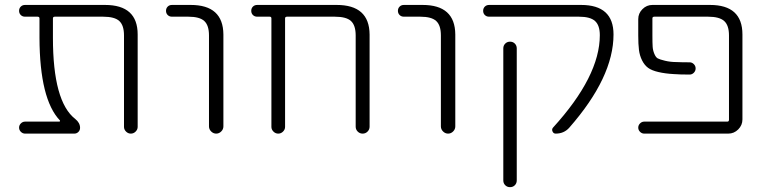

<svg xmlns="http://www.w3.org/2000/svg" viewBox="-20 -565 3108 781"><path d="M540 -48.8Q540 -38.1 531.7 -29.8Q523.4 -21.5 512.2 -21.5Q501 -21.5 492.7 -29.8Q484.4 -38.1 484.4 -48.8V-420.9Q484.4 -461.9 465.3 -479.5Q446.3 -497.1 399.4 -497.1H203.1Q195.3 -497.1 195.3 -490.2V-411.1Q195.3 -151.4 286.1 -81.1Q305.7 -65.4 305.7 -44.9Q305.7 -35.2 298.8 -28.3Q292 -21.5 282.2 -21.5H82Q72.3 -21.5 64.9 -28.8Q57.6 -36.1 57.6 -45.9Q57.6 -55.7 64.9 -63Q72.3 -70.3 82 -70.3H220.7Q223.6 -70.3 224.1 -72.3Q224.6 -74.2 223.6 -75.2Q141.6 -161.1 140.6 -411.1V-490.2Q140.6 -497.1 132.8 -497.1H82Q71.3 -497.1 64.5 -503.9Q57.6 -510.7 57.6 -521Q57.6 -531.2 64.5 -538.1Q71.3 -544.9 82 -544.9H407.2Q540 -544.9 540 -424.8Z M679.7 -497.1Q668.9 -497.1 662.1 -503.9Q655.3 -510.7 655.3 -521Q655.3 -531.2 662.1 -538.1Q668.9 -544.9 679.7 -544.9H755.9Q887.7 -544.9 888.7 -424.8V-50.8Q888.7 -39.1 879.9 -30.3Q871.1 -21.5 859.4 -21.5Q847.7 -21.5 838.9 -30.3Q830.1 -39.1 830.1 -50.8V-420.9Q830.1 -461.9 811 -479.5Q792 -497.1 746.1 -497.1Z M1426.8 -420.9Q1426.8 -461.9 1407.7 -479.5Q1388.7 -497.1 1341.8 -497.1H1147.5Q1139.6 -497.1 1139.6 -490.2V-48.8Q1139.6 -38.1 1131.3 -29.8Q1123 -21.5 1111.8 -21.5Q1100.6 -21.5 1092.3 -29.8Q1084 -38.1 1084 -48.8V-490.2Q1084 -497.1 1077.1 -497.1H1026.4Q1015.6 -497.1 1008.8 -503.9Q1002 -510.7 1002 -521Q1002 -531.2 1008.8 -538.1Q1015.6 -544.9 1026.4 -544.9H1349.6Q1482.4 -544.9 1483.4 -424.8V-49.8Q1483.4 -38.1 1475.1 -29.8Q1466.8 -21.5 1455.1 -21.5Q1443.4 -21.5 1435.1 -29.8Q1426.8 -38.1 1426.8 -49.8Z M1623 -497.1Q1612.3 -497.1 1605.5 -503.9Q1598.6 -510.7 1598.6 -521Q1598.6 -531.2 1605.5 -538.1Q1612.3 -544.9 1623 -544.9H1699.2Q1831.1 -544.9 1832 -424.8V-50.8Q1832 -39.1 1823.2 -30.3Q1814.5 -21.5 1802.7 -21.5Q1791 -21.5 1782.2 -30.3Q1773.4 -39.1 1773.4 -50.8V-420.9Q1773.4 -461.9 1754.4 -479.5Q1735.4 -497.1 1689.5 -497.1Z M2343.8 -544.9Q2475.6 -544.9 2475.6 -424.8Q2475.6 -251 2295.9 -45.9Q2274.4 -21.5 2240.2 -21.5Q2231.4 -21.5 2227.5 -30.3Q2223.6 -39.1 2229.5 -45.9Q2419.9 -254.9 2419.9 -421.9Q2419.9 -461.9 2400.4 -479.5Q2380.9 -497.1 2335 -497.1H1969.7Q1959 -497.1 1952.1 -503.9Q1945.3 -510.7 1945.3 -521Q1945.3 -531.2 1952.1 -538.1Q1959 -544.9 1969.7 -544.9ZM2027.3 168.9V-368.2Q2027.3 -379.9 2035.2 -387.7Q2043 -395.5 2054.7 -395.5Q2066.4 -395.5 2074.2 -387.7Q2082 -379.9 2082 -368.2V168.9Q2082 180.7 2074.2 188.5Q2066.4 196.3 2054.7 196.3Q2043 196.3 2035.2 188.5Q2027.3 180.7 2027.3 168.9Z M2868.2 -544.9Q3000 -544.9 3000 -424.8V-79.1Q3000 -55.7 2982.9 -38.6Q2965.8 -21.5 2942.4 -21.5H2600.6Q2590.8 -21.5 2583.5 -28.8Q2576.2 -36.1 2576.2 -45.9Q2576.2 -55.7 2583.5 -63Q2590.8 -70.3 2600.6 -70.3H2938.5Q2945.3 -70.3 2945.3 -78.1V-420.9Q2945.3 -461.9 2925.8 -479.5Q2906.2 -497.1 2860.4 -497.1H2641.6Q2633.8 -497.1 2633.8 -490.2V-420.9Q2633.8 -389.6 2634.8 -375Q2635.7 -360.4 2641.6 -346.2Q2647.5 -332 2655.3 -327.6Q2663.1 -323.2 2685.1 -317.9Q2707 -312.5 2733.4 -312.5Q2752 -311.5 2785.2 -311.5Q2794.9 -311.5 2802.2 -304.2Q2809.6 -296.9 2809.6 -286.6Q2809.6 -276.4 2802.2 -269Q2794.9 -261.7 2785.2 -261.7Q2745.1 -261.7 2719.7 -263.7Q2685.5 -265.6 2658.2 -272Q2630.9 -278.3 2616.2 -289.1Q2601.6 -299.8 2591.8 -319.3Q2582 -338.9 2579.1 -361.8Q2576.2 -384.8 2576.2 -420.9V-487.3Q2576.2 -510.7 2593.3 -527.8Q2610.4 -544.9 2633.8 -544.9Z"/></svg>

Font: Gen Jyuu Gothic P Light
Style: Regular
Weight: 200
Designer: [Source Han Sans]
Ryoko NISHIZUKA  (kana & ideographs); Paul D. Hunt (Latin, Greek & Cyrillic); Wenlong ZHANG  (bopomofo
Version: Version 1.002.20150607